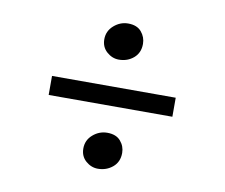

<svg xmlns="http://www.w3.org/2000/svg" viewBox="-64 -653 797 681"><g transform="rotate(10 334.5 -313.0)"><path d="M334.5 -443.5Q310.5 -443.5 291 -460.8Q271.5 -478 271.5 -506Q271.5 -535.5 294.2 -555.5Q317 -575.5 345.5 -575.5Q377.5 -575.5 393.5 -556.5Q409.5 -537.5 409.5 -513Q409.5 -481 387.5 -462.2Q365.5 -443.5 334.5 -443.5ZM557 -345.5V-277H111.5V-345.5ZM265.5 -111.5Q265.5 -141.5 288.2 -161.2Q311 -181 340 -181Q372 -181 388 -162.2Q404 -143.5 404 -119.5Q404 -87 381.5 -68.2Q359 -49.5 328.5 -49.5Q304.5 -49.5 285 -66.5Q265.5 -83.5 265.5 -111.5Z"/></g></svg>

Font: Merriweather 48pt Medium
Style: Regular
Weight: 500
Version: Version 2.100